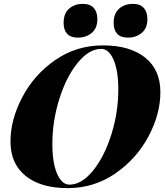

<svg xmlns="http://www.w3.org/2000/svg" viewBox="-20 -956 849 990"><path d="M511 -722Q650 -722 728.5 -659Q807 -596 807 -481Q807 -368 745.5 -252.5Q684 -137 574.5 -61.5Q465 14 329 14Q190 14 112 -49Q34 -112 34 -226Q34 -339 95 -455Q156 -571 265 -646.5Q374 -722 511 -722ZM250 -213Q250 -116 274.5 -60Q299 -4 338 -4Q401 -4 459.5 -76Q518 -148 554 -262Q590 -376 590 -495Q590 -592 565.5 -648Q541 -704 502 -704Q439 -704 380.5 -632Q322 -560 286 -446Q250 -332 250 -213ZM407 -936Q445 -936 463.5 -915Q482 -894 482 -858Q482 -810 452.5 -786Q423 -762 382 -762Q344 -762 326 -782Q308 -802 308 -838Q308 -887 336.5 -911.5Q365 -936 407 -936ZM665 -936Q703 -936 721.5 -915Q740 -894 740 -858Q740 -810 710.5 -786Q681 -762 640 -762Q602 -762 584 -782Q566 -802 566 -838Q566 -887 594.5 -911.5Q623 -936 665 -936Z"/></svg>

Font: Playfair Display SC Black
Style: Italic
Weight: 900
Italic angle: -14°
Designer: Claus Eggers Sørensen
Foundry: Claus Eggers Sørensen
Version: Version 1.200; ttfautohint (v1.6)